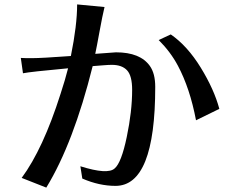

<svg xmlns="http://www.w3.org/2000/svg" viewBox="-20 -813 1040 869"><path d="M74.2 -550.8Q87.9 -549.8 100.6 -549.8H125Q168.9 -549.8 300.8 -559.6Q329.1 -699.2 329.1 -793L453.1 -781.2Q443.4 -741.2 430.7 -671.4Q418 -601.6 411.1 -569.3L504.9 -576.2Q614.3 -576.2 658.2 -514.6Q682.6 -480.5 682.6 -419.9Q682.6 28.3 502.9 28.3Q428.7 28.3 352.5 -4.9L343.8 -60.5Q467.8 -21.5 499 -50.8Q529.3 -76.2 553.7 -192.9Q578.1 -309.6 578.1 -406.2Q578.1 -469.7 555.2 -494.6Q532.2 -519.5 486.3 -519.5Q472.7 -519.5 448.7 -517.6Q424.8 -515.6 399.4 -513.7Q312.5 -165 189.5 36.1L78.1 -7.8Q174.8 -138.7 253.9 -387.7Q275.4 -453.1 288.1 -503.9Q118.2 -488.3 84 -481.4ZM698.2 -631.8 752.9 -657.2Q828.1 -605.5 888.7 -506.8Q949.2 -408.2 972.7 -320.3L867.2 -268.6Q839.8 -413.1 785.2 -515.6Q752 -578.1 698.2 -631.8Z"/></svg>

Font: GenEi LateMin v2
Style: Medium
Weight: 500
Designer: o_tamon (Modified)
Foundry: o_tamon / Adobe Systems Incorporated / FONT 910 / Philipp H. Poll
Version: Version 2.1;Original Version 1.004